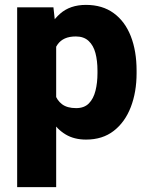

<svg xmlns="http://www.w3.org/2000/svg" viewBox="-20 -558 603 781"><path d="M330.1 9.8Q281.7 9.8 246.8 -11.2Q211.9 -32.2 188.5 -69.3Q165 -106.4 150.6 -154.3Q136.2 -202.1 128.4 -255.9V-268.1Q138.7 -344.2 161.1 -405.3Q183.6 -466.3 224.4 -502.2Q265.1 -538.1 329.6 -538.1Q396.5 -538.1 442.4 -504.6Q488.3 -471.2 512 -410.9Q535.6 -350.6 535.6 -270.5V-260.3Q535.6 -183.6 512 -122.3Q488.3 -61 442.6 -25.6Q397 9.8 330.1 9.8ZM49.8 203.1V-528.3H197.3L208.5 -426.8V203.1ZM289.6 -118.2Q322.8 -118.2 341.6 -137.5Q360.4 -156.7 368.4 -189Q376.5 -221.2 376.5 -260.3V-270.5Q376.5 -311 368.2 -342.3Q359.9 -373.5 340.3 -391.6Q320.8 -409.7 288.6 -409.7Q262.2 -409.7 244.1 -401.6Q226.1 -393.6 214.6 -377.7Q203.1 -361.8 198 -337.6Q192.9 -313.5 192.9 -281.2V-242.7Q193.4 -206.1 202.4 -178Q211.4 -149.9 232.4 -134Q253.4 -118.2 289.6 -118.2Z"/></svg>

Font: Heebo ExtraBold
Style: Regular
Weight: 800
Designer: Oded Ezer
Foundry: Ezer Type House
Version: Version 3.100